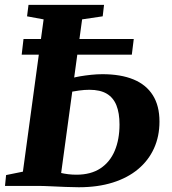

<svg xmlns="http://www.w3.org/2000/svg" viewBox="-20 -763 704 788"><path d="M303.5 5.5Q280 5.5 249 4.2Q218 3 187.5 1.5Q157 0 134 0H0.5L5 -44.5L74 -58.5L159 -683.5L91 -696L97 -743H407L401.5 -696L317 -683.5L231 -53Q244 -50 260.2 -48Q276.5 -46 293.5 -46Q353 -46 392.2 -72Q431.5 -98 451 -144.5Q470.5 -191 470.5 -252Q470.5 -299 457.8 -330.8Q445 -362.5 418 -378.5Q391 -394.5 347 -394.5Q326.5 -394.5 304.8 -391.5Q283 -388.5 267.5 -385.5L274 -442Q288.5 -446.5 309.5 -450Q330.5 -453.5 354.2 -456Q378 -458.5 400 -458.5Q475.5 -458.5 527.8 -437Q580 -415.5 607.2 -372.2Q634.5 -329 634.5 -264Q634.5 -203.5 612 -154Q589.5 -104.5 546.8 -68.8Q504 -33 442.8 -13.8Q381.5 5.5 303.5 5.5ZM69 -538.5 76.5 -603H529L521 -538.5Z"/></svg>

Font: Merriweather 36pt ExtraBold
Style: Italic
Weight: 800
Italic angle: -7.8°
Version: Version 2.101